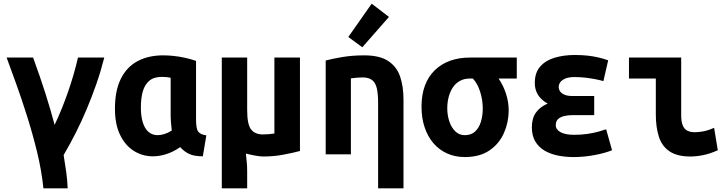

<svg xmlns="http://www.w3.org/2000/svg" viewBox="-20 -839 3960 1044"><path d="M216 185Q206 87 181.5 -13Q157 -113 127 -208Q97 -303 67.5 -384.5Q38 -466 16 -526H160Q199 -419 227 -331Q255 -243 277 -160Q316 -242 349.5 -338Q383 -434 404 -526H547Q528 -451 503.5 -381Q479 -311 451 -244.5Q423 -178 391.5 -116Q360 -54 326 4Q335 58 340.5 99Q346 140 348 185Z M812 11Q754 11 707 -19Q660 -49 632.5 -106.5Q605 -164 605 -248Q605 -346 637 -410.5Q669 -475 728 -506.5Q787 -538 867 -538Q894 -538 923 -535Q952 -532 983 -525.5Q1014 -519 1046 -508V-188Q1046 -138 1058.5 -122.5Q1071 -107 1102 -103L1083 11Q1036 11 1008.5 -2Q981 -15 960 -39Q922 -13 884.5 -1Q847 11 812 11ZM837 -104Q854 -104 873.5 -110Q893 -116 914 -129Q912 -146 910 -169.5Q908 -193 908 -213V-416Q895 -419 883 -420Q871 -421 860 -421Q817 -421 792 -400Q767 -379 756.5 -342Q746 -305 746 -255Q746 -205 757 -171.5Q768 -138 788.5 -121Q809 -104 837 -104Z M1186 185V-526H1324V-240Q1324 -162 1345.5 -135Q1367 -108 1410 -108Q1426 -108 1442.5 -109.5Q1459 -111 1472 -113V-526H1611V-18Q1574 -8 1521 2Q1468 12 1412 12Q1395 12 1367.5 7Q1340 2 1317 -4Q1319 19 1321.5 41Q1324 63 1324 92V185Z M2036 185V-279Q2036 -328 2029 -358.5Q2022 -389 2003.5 -403.5Q1985 -418 1951 -418Q1936 -418 1920.5 -416.5Q1905 -415 1888 -413V0H1751V-510Q1788 -520 1842.5 -529Q1897 -538 1960 -538Q2044 -538 2090.5 -507.5Q2137 -477 2155.5 -423Q2174 -369 2174 -297V185ZM1950 -582 1874 -638 2001 -819 2095 -747Z M2507 15Q2455 15 2411.5 -4.5Q2368 -24 2337 -60Q2306 -96 2289 -146.5Q2272 -197 2272 -259Q2272 -324 2290.5 -373.5Q2309 -423 2344 -457Q2379 -491 2427 -508.5Q2475 -526 2535 -526H2790V-412H2691Q2717 -374 2731.5 -329Q2746 -284 2746 -239Q2746 -175 2720.5 -116.5Q2695 -58 2642 -21.5Q2589 15 2507 15ZM2507 -104Q2542 -104 2563.5 -124Q2585 -144 2595 -177Q2605 -210 2605 -249Q2605 -296 2590.5 -341Q2576 -386 2551 -412H2535Q2504 -412 2480.5 -399Q2457 -386 2442 -363Q2427 -340 2419.5 -311Q2412 -282 2412 -250Q2412 -213 2423 -179.5Q2434 -146 2455.5 -125Q2477 -104 2507 -104Z M3099 15Q3053 15 3012 6.5Q2971 -2 2939.5 -21Q2908 -40 2890 -71Q2872 -102 2872 -147Q2872 -195 2893.5 -226Q2915 -257 2958 -276Q2936 -288 2920.5 -304Q2905 -320 2896.5 -341Q2888 -362 2888 -388Q2888 -445 2918.5 -478.5Q2949 -512 2998.5 -526Q3048 -540 3105 -540Q3143 -540 3175 -536.5Q3207 -533 3234.5 -526.5Q3262 -520 3287 -511L3261 -398Q3244 -403 3219 -408Q3194 -413 3164.5 -416.5Q3135 -420 3104 -420Q3072 -420 3053 -411.5Q3034 -403 3026 -391Q3018 -379 3018 -366Q3018 -354 3025 -343Q3032 -332 3048.5 -324.5Q3065 -317 3092 -317H3211V-213H3093Q3071 -213 3050 -208.5Q3029 -204 3015.5 -192.5Q3002 -181 3002 -158Q3002 -135 3027.5 -120.5Q3053 -106 3102 -106Q3141 -106 3175 -111Q3209 -116 3235 -123.5Q3261 -131 3276 -136L3308 -22Q3268 -6 3211.5 4.5Q3155 15 3099 15Z M3734 12Q3663 12 3621.5 -15.5Q3580 -43 3563 -94.5Q3546 -146 3546 -218V-412H3400V-526H3684V-211Q3684 -180 3691.5 -159.5Q3699 -139 3715.5 -129.5Q3732 -120 3759 -120Q3777 -120 3803 -124.5Q3829 -129 3863 -144L3883 -22Q3841 -3 3803.5 4.5Q3766 12 3734 12Z"/></svg>

Font: Ubuntu Sans Mono
Style: Regular
Weight: 400
Monospace: yes
Designer: Dalton Maag Ltd
Foundry: Dalton Maag Ltd
Version: Version 1.006